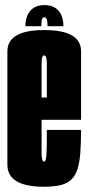

<svg xmlns="http://www.w3.org/2000/svg" viewBox="-20 -723 346 748"><path d="M151.4 4.5Q8.8 4.5 8.8 -81.2Q8.8 -167 8.8 -298.8Q8.8 -439.1 8.8 -522.5Q8.8 -605.9 152.2 -605.9Q295.8 -605.9 295.8 -523.1Q295.8 -440.4 295.8 -302.5Q295.8 -278 295.8 -256.2H130.5V-343.1H171L162.5 -331.2Q162.5 -442.4 162.5 -474.8Q162.5 -507.1 152.2 -507.1Q142 -507.1 142 -474.8Q142 -442.4 142 -302.8Q142 -165.2 142 -129.4Q142 -93.5 151.4 -93.5ZM151.4 -93.5Q155.4 -93.5 157.6 -99.7Q159.9 -105.9 160.9 -120.1Q161.9 -134.2 162.2 -158.1Q162.5 -182 162.5 -216.9H295.8Q295.8 -164.4 292.8 -126.6Q289.9 -88.9 281.6 -63.4Q273.4 -38 257.6 -23.1Q241.8 -8.1 215.7 -1.8Q189.6 4.5 151.4 4.5L144.2 -40.2ZM153.1 -703.2Q178.2 -703.2 194.8 -692.6Q211.2 -682 219.2 -663.4Q227.1 -644.8 227.1 -621H165.1Q165.1 -634.1 163.7 -641.8Q162.2 -649.4 159.6 -652.6Q157 -655.8 152.9 -655.8Q148.5 -655.8 145.8 -652.4Q143.1 -649 142.1 -641.3Q141.1 -633.6 141.1 -621H78.9Q78.9 -644.8 86.9 -663.4Q95 -682 111.4 -692.6Q127.9 -703.2 153.1 -703.2Z"/></svg>

Font: Anybody UltraCondensed Thin
Style: Regular
Weight: 100
Width: 1
Designer: Tyler Finck
Foundry: Etcetera Type Company
Version: Version 1.110